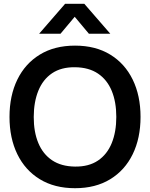

<svg xmlns="http://www.w3.org/2000/svg" viewBox="-20 -975 789 1010"><path d="M185.8 -797.5 322.5 -955H423.5L560.2 -797.5H447.7L373 -886.7L298.3 -797.5ZM374.7 15Q266.8 15 189.6 -32.2Q112.4 -79.3 71.2 -163.8Q30 -248.3 30 -360Q30 -471.7 71.2 -556.2Q112.4 -640.7 189.6 -687.8Q266.8 -735 374.7 -735Q482.6 -735 559.8 -687.8Q636.9 -640.7 678.1 -556.2Q719.3 -471.7 719.3 -360Q719.3 -248.3 678.1 -163.8Q636.9 -79.3 559.8 -32.2Q482.6 15 374.7 15ZM374.7 -98.7Q447.2 -97.8 495.4 -130.4Q543.6 -162.9 567.7 -222.1Q591.8 -281.2 591.8 -360Q591.8 -438.8 567.7 -497.1Q543.6 -555.5 495.4 -588Q447.2 -620.5 374.7 -621.3Q302.2 -622.2 254 -589.7Q205.9 -557.2 181.8 -498Q157.7 -438.8 157.5 -360Q157.3 -281.2 181.5 -222.9Q205.6 -164.6 253.9 -132Q302.2 -99.5 374.7 -98.7Z"/></svg>

Font: Manrope ExtraLight
Style: Regular
Weight: 200
Designer: Mikhail Sharanda
Foundry: Mikhail Sharanda
Version: Version 4.505